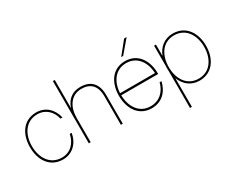

<svg xmlns="http://www.w3.org/2000/svg" viewBox="-118 -1227 2358 1923"><g transform="rotate(-30 1061.0 -266.0)"><path d="M271 12C383 12 459 -69 477 -177H455C437 -82 370 -10 271 -10C135 -10 65 -125 65 -260C65 -395 135 -510 271 -510C365 -510 432 -444 451 -356H474C452 -457 378 -532 271 -532C120 -532 43 -409 43 -260C43 -111 120 12 271 12Z M573 0H595V-291H596C596 -406 660 -510 779 -510C883 -510 944 -453 944 -330V0H966V-333C966 -464 899 -532 780 -532C681 -532 621 -476 595 -394V-720H573Z M1297 12C1416 12 1489 -65 1515 -175H1493C1469 -79 1400 -11 1297 -11C1166 -11 1097 -122 1095 -254H1522V-261C1522 -409 1445 -532 1297 -532C1149 -532 1072 -409 1072 -260C1072 -111 1149 12 1297 12ZM1095 -278C1101 -405 1170 -509 1297 -509C1424 -509 1493 -405 1499 -278ZM1286 -586H1309L1433 -732H1404Z M1628 -520V-289C1627 -279 1627 -270 1627 -260C1627 -250 1627 -241 1628 -231V200H1650V-131C1683 -46 1752 12 1850 12C2000 12 2079 -111 2079 -260C2079 -409 2000 -532 1850 -532C1752 -532 1683 -474 1650 -389V-520ZM1648 -260C1648 -395 1717 -510 1852 -510C1987 -510 2057 -395 2057 -260C2057 -125 1987 -10 1852 -10C1717 -10 1648 -125 1648 -260Z"/></g></svg>

Font: Aspekta 50
Style: Regular
Weight: 50
Designer: Ivo Dolenc
Version: Version 2.000